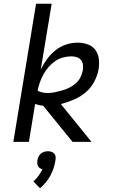

<svg xmlns="http://www.w3.org/2000/svg" viewBox="-20 -755 640 1022"><path d="M366 0 210 -192Q200 -193 188.5 -195.5Q177 -198 167 -202L134 0H51L172 -735H255L197 -385Q211 -414 230.5 -440.5Q250 -467 275.5 -487.5Q301 -508 332 -518Q363 -528 393 -528Q421 -528 446.5 -519Q472 -510 487.5 -489.5Q503 -469 506 -442Q509 -415 505 -387Q499 -353 481.5 -320Q464 -287 435.5 -263Q407 -239 372.5 -224.5Q338 -210 304 -201L467 0ZM233 -260Q253 -260 272 -264Q291 -268 310.5 -273.5Q330 -279 348.5 -288Q367 -297 383 -311Q399 -325 408 -343Q417 -361 421 -381Q423 -395 421.5 -409.5Q420 -424 411.5 -435Q403 -446 389 -450.5Q375 -455 360 -455Q338 -455 315.5 -449Q293 -443 273.5 -429.5Q254 -416 238 -397.5Q222 -379 211 -358.5Q200 -338 192 -316Q184 -294 180 -272Q192 -266 205.5 -263Q219 -260 233 -260ZM193 247 158 211Q173 197 185 180.5Q197 164 206 146Q198 144 191.5 139.5Q185 135 182 128.5Q179 122 178.5 114.5Q178 107 179 99Q181 89 185 79.5Q189 70 197 63Q205 56 215 53Q225 50 235 50Q245 50 254 53Q263 56 269 63Q275 70 276 79.5Q277 89 275 99Q272 119 265.5 139.5Q259 160 248.5 179Q238 198 224 215.5Q210 233 193 247Z"/></svg>

Font: Iosevka Extended
Style: Italic
Weight: 400
Width: 7
Italic angle: -9°
Monospace: yes
Designer: Belleve Invis
Foundry: Belleve Invis
Version: Version 32.5.0; ttfautohint (v1.8.4)